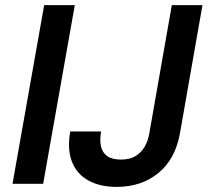

<svg xmlns="http://www.w3.org/2000/svg" viewBox="-20 -720 813 752"><path d="M29 0 153 -700H273L149 0ZM437 12Q371 12 325.5 -13.5Q280 -39 261.5 -87.5Q243 -136 255 -205H376Q370 -172 375.5 -147Q381 -122 400 -108.5Q419 -95 454 -95Q487 -95 509.5 -108Q532 -121 546 -144.5Q560 -168 565 -199L653 -700H773L685 -199Q667 -97 600.5 -42.5Q534 12 437 12Z"/></svg>

Font: DM Sans 9pt SemiBold
Style: Italic
Weight: 600
Italic angle: -10°
Version: Version 4.004;gftools[0.9.30]